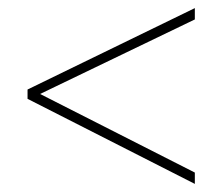

<svg xmlns="http://www.w3.org/2000/svg" viewBox="-20 -656 549 474"><path d="M461 -202 48 -412V-435L461 -636V-608L79 -424L461 -230Z"/></svg>

Font: Noto Sans Malayalam UI SemiCondensed Thin
Style: Regular
Weight: 100
Width: 4
Designer: Jelle Bosma - Monotype Design Team
Foundry: Monotype Imaging Inc.
Version: Version 2.104; ttfautohint (v1.8.4.7-5d5b)